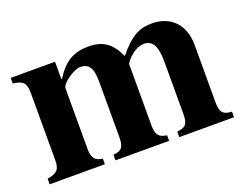

<svg xmlns="http://www.w3.org/2000/svg" viewBox="-81 -627 996 781"><g transform="rotate(-20 416.5 -236.5)"><path d="M814 0V-24C775 -26 764 -40 764 -83V-331C764 -420 711 -473 629 -473C572 -473 534 -450 482 -386C452 -449 417 -473 354 -473C290 -473 248 -447 210 -386H207V-461H15V-437C59 -431 71 -420 71 -373V-86C71 -45 60 -32 16 -24V0H255V-24C220 -29 210 -45 210 -83V-344C210 -368 271 -406 294 -406C333 -406 348 -383 348 -323V-83C348 -42 338 -27 301 -24V0H533V-24C498 -28 487 -45 487 -83V-348C487 -353 501 -371 514 -381C535 -399 554 -406 572 -406C610 -406 625 -373 625 -311V-83C625 -41 615 -27 577 -24V0Z"/></g></svg>

Font: STIXGeneral
Style: Bold
Weight: 700
Designer: MicroPress Inc., with final additions and corrections provided by Coen Hoffman, Elsevier (retired)
Version: Version 1.1.0